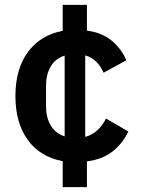

<svg xmlns="http://www.w3.org/2000/svg" viewBox="-20 -650 581 784"><path d="M236 114V8Q144 -9 93.5 -78.5Q43 -148 43 -258Q43 -368 94 -437.5Q145 -507 236 -524V-630H335V-525Q396 -517 435.5 -484.5Q475 -452 496 -404L403 -353Q392 -379 373.5 -397.5Q355 -416 328 -424V-91Q357 -99 378 -118.5Q399 -138 413 -166L504 -113Q481 -64 439.5 -31.5Q398 1 335 9V114ZM168 -215Q168 -170 187 -138Q206 -106 244 -93V-423Q206 -411 187 -378.5Q168 -346 168 -301Z"/></svg>

Font: IBM Plex Sans Thai SmBld
Style: Regular
Weight: 600
Designer: Mike Abbink, Paul van der Laan, Pieter van Rosmalen, Ben Mitchell, Mark Frömberg
Foundry: Bold Monday
Version: Version 1.2